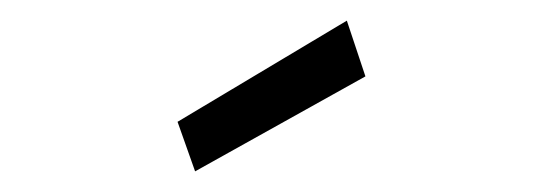

<svg xmlns="http://www.w3.org/2000/svg" viewBox="-20 -740 540 186"><path d="M152 -622 316 -720 334 -666 169 -574Z"/></svg>

Font: TypoPRO Lekton
Style: Italic
Weight: 400
Italic angle: -9.3°
Designer: Paolo Mazzetti, Luciano Perondi, Raffaele Flato, Elena Papassissa, Emilio Macchia, Michela Povoleri, Tobias Seemiller, R
Version: Version 3.000